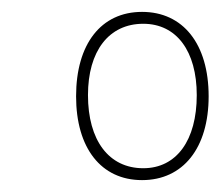

<svg xmlns="http://www.w3.org/2000/svg" viewBox="-20 -744 371 323"><path d="M219 -441C288 -441 331 -495 331 -582C331 -670 288 -724 219 -724C150 -724 108 -670 108 -582C108 -495 150 -441 219 -441ZM221 -461C163 -461 128 -508 128 -584C128 -658 163 -704 221 -704C277 -704 311 -658 311 -584C311 -508 277 -461 221 -461Z"/></svg>

Font: Noto Serif Display ExtraCondensed ExtraLight
Style: Italic
Weight: 200
Width: 2
Italic angle: -12°
Designer: Monotype Design Team
Foundry: Monotype Imaging Inc.
Version: Version 2.009